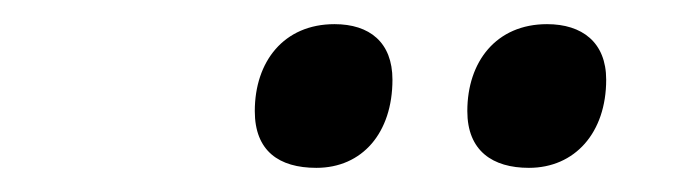

<svg xmlns="http://www.w3.org/2000/svg" viewBox="-20 -764 558 159"><path d="M418 -625C456 -625 482 -654 482 -698C482 -729 462 -744 433 -744C391 -744 367 -713 367 -672C367 -639 388 -625 418 -625ZM242 -625C280 -625 305 -654 305 -698C305 -729 286 -744 257 -744C215 -744 191 -713 191 -672C191 -639 211 -625 242 -625Z"/></svg>

Font: Noto Sans SemiCondensed SemiBold
Style: Italic
Weight: 600
Width: 4
Italic angle: -12°
Designer: Monotype Design Team
Foundry: Monotype Imaging Inc.
Version: Version 2.013